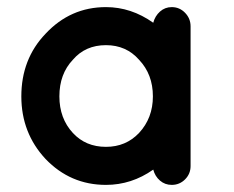

<svg xmlns="http://www.w3.org/2000/svg" viewBox="-20 -520 659 540"><path d="M516 -446V-249V-53Q516 -31 500.5 -15.5Q485 0 463 0Q444 0 430 -12Q416 -24 411 -43Q350 0 278 0Q178 0 108 -73Q40 -146 40 -249Q40 -354 108 -425Q178 -500 278 -500Q349 -500 411 -456Q416 -475 430 -487.5Q444 -500 463 -500Q485 -500 500.5 -484Q516 -468 516 -446ZM371 -146Q410 -188 410 -249Q410 -311 371 -352Q335 -393 278 -393Q220 -393 185 -352Q147 -312 147 -249Q147 -187 185 -146Q221 -107 278 -107Q334 -107 371 -146Z"/></svg>

Font: Quicksand
Style: Bold
Weight: 700
Designer: Andrew Paglinawan
Foundry: Andrew Paglinawan
Version: 1.002